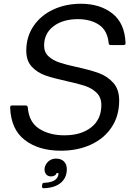

<svg xmlns="http://www.w3.org/2000/svg" viewBox="-20 -793 713 1023"><path d="M34 -221Q34 -231 44 -231H117Q127 -231 128 -221Q134 -142 189 -107Q244 -72 323 -72Q412 -72 466 -114.5Q520 -157 520 -233Q520 -274 495 -298.5Q470 -323 432.5 -335.5Q395 -348 334 -361Q265 -376 222 -391Q179 -406 149.5 -437.5Q120 -469 120 -523Q120 -597 158.5 -654Q197 -711 263.5 -742Q330 -773 411 -773Q513 -773 579 -721Q645 -669 649 -563Q649 -553 639 -553H570Q560 -553 559 -563Q553 -630 508 -660.5Q463 -691 395 -691Q315 -691 265 -653Q215 -615 215 -550Q215 -515 238 -493.5Q261 -472 295 -460.5Q329 -449 388 -436Q461 -420 506.5 -403.5Q552 -387 583.5 -352Q615 -317 615 -257Q615 -176 575 -115.5Q535 -55 464.5 -22.5Q394 10 304 10Q186 10 112 -47Q38 -104 34 -221ZM204 199 205 190Q206 181 216 181Q283 178 291 139Q291 138 291.5 135.5Q292 133 291 129H281Q280 137 271.5 142Q263 147 252 147Q234 147 224.5 134Q215 121 218 101Q223 79 239.5 65.5Q256 52 278 52Q305 52 320.5 67Q336 82 336 108Q336 154 304 181Q272 208 213 210Q208 210 205.5 207Q203 204 204 199Z"/></svg>

Font: Open Sauce Two
Style: Italic
Weight: 400
Italic angle: -10°
Designer: Alfredo Marco Pradil
Foundry: Creative Sauce Fz LLC
Version: Version 1.477